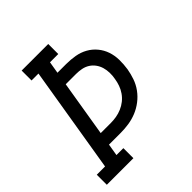

<svg xmlns="http://www.w3.org/2000/svg" viewBox="-200 -868 1001 1001"><g transform="rotate(-45 300.0 -367.5)"><path d="M13 0V-74H74L171 -662H120V-735H316V-661H255L244 -595H308Q341 -595 373 -589.5Q405 -584 432 -569Q459 -554 479 -530Q499 -506 509 -476.5Q519 -447 519.5 -414.5Q520 -382 515 -349Q510 -320 500 -291Q490 -262 471.5 -236.5Q453 -211 427.5 -191.5Q402 -172 373.5 -160.5Q345 -149 315 -144.5Q285 -140 256 -140H169L158 -74H209V0ZM256 -213Q276 -213 296.5 -216.5Q317 -220 337 -228.5Q357 -237 374 -250.5Q391 -264 403.5 -282Q416 -300 423 -320Q430 -340 433 -360Q437 -381 436.5 -402Q436 -423 430.5 -442Q425 -461 413.5 -477Q402 -493 385.5 -503.5Q369 -514 349 -518Q329 -522 308 -522H232L181 -213Z"/></g></svg>

Font: Iosevka Slab Extended
Style: Italic
Weight: 400
Width: 7
Italic angle: -9°
Monospace: yes
Designer: Belleve Invis
Foundry: Belleve Invis
Version: Version 11.1.0; ttfautohint (v1.8.3)